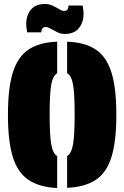

<svg xmlns="http://www.w3.org/2000/svg" viewBox="-20 -937 626 967"><path d="M318 9V-151Q340 -164 348 -211Q356 -258 356 -361Q356 -465 348 -510.5Q340 -556 318 -568V-727Q407 -724 461.5 -688Q516 -652 541 -573Q566 -494 566 -359Q566 -224 541 -145Q516 -66 461.5 -30.5Q407 5 318 9ZM268 -151V10Q180 6 125 -30Q70 -66 45 -145Q20 -224 20 -359Q20 -494 45 -573Q70 -652 124.5 -688Q179 -724 268 -727V-568Q246 -556 238 -510Q230 -464 230 -361Q230 -258 238 -210.5Q246 -163 268 -151ZM396 -909Q398 -899 399.5 -888.5Q401 -878 401 -868Q401 -825 377.5 -795.5Q354 -766 306 -766Q286 -766 268 -775Q250 -784 235.5 -792.5Q221 -801 211 -801Q198 -801 193 -793Q188 -785 188 -774H117Q115 -785 113.5 -795Q112 -805 112 -815Q112 -859 135.5 -888Q159 -917 207 -917Q227 -917 245 -908.5Q263 -900 277.5 -891Q292 -882 302 -882Q316 -882 320.5 -890Q325 -898 325 -909Z"/></svg>

Font: Protest Guerrilla
Style: Regular
Weight: 400
Designer: Octavio Pardo
Foundry: Ashler Design
Version: Version 2.005; ttfautohint (v1.8.4.7-5d5b)